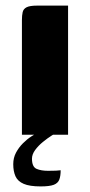

<svg xmlns="http://www.w3.org/2000/svg" viewBox="-20 -480 321 684"><path d="M58.1 0Q58.1 -102.1 58.1 -204.2Q58.1 -306.3 58.1 -408.3Q58.1 -425 60.7 -436.5Q63.2 -448.1 74.7 -454.1Q86.1 -460 112.4 -460H222.5V0ZM124.7 184.1Q85.7 184.1 64.5 175Q43.3 165.9 35.2 148.1Q27.2 130.3 27.2 105Q27.2 82.2 37.1 63.7Q47 45.2 61.8 30.4Q76.6 15.6 92.4 5.5Q108.2 -4.6 120 -10.3H188.4Q180.1 -7.3 164.8 2.5Q149.4 12.2 133.1 25.5Q116.8 38.7 105.3 54.3Q93.9 69.9 93.9 85.2Q93.9 114.4 110.2 121.5Q126.4 128.5 151.2 128.5Q170.9 128.5 179.4 128Q187.9 127.5 191 127Q194.1 126.5 196.1 126.5Q196.1 146.3 191.5 159.2Q186.9 172.2 171.9 178.2Q156.8 184.1 124.7 184.1Z"/></svg>

Font: Genos Thin
Style: Regular
Weight: 100
Designer: Robert E. Leuschke
Foundry: Robert E. Leuschke
Version: Version 1.010